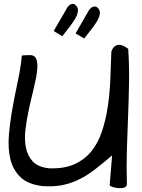

<svg xmlns="http://www.w3.org/2000/svg" viewBox="-20 -979 742 1001"><path d="M564.5 -168.9Q514.6 -126 473.1 -94.2Q431.6 -62.5 390.1 -42.5Q348.6 -22.5 303.7 -13.7Q258.8 -4.9 202.1 -8.8Q126 -17.6 86.9 -55.2Q47.9 -92.8 34.2 -148.9Q20.5 -205.1 26.4 -274.4Q32.2 -343.8 45.4 -416.5Q58.6 -489.3 73.7 -560.1Q88.9 -630.9 93.8 -689.5Q97.7 -690.4 109.4 -690.9Q121.1 -691.4 125 -691.4Q158.2 -695.3 168 -673.8Q177.7 -652.3 173.8 -613.8Q169.9 -575.2 157.2 -523.9Q144.5 -472.7 132.3 -417.5Q120.1 -362.3 113.3 -308.6Q106.4 -254.9 114.7 -210.9Q123 -167 150.9 -137.2Q178.7 -107.4 235.4 -101.6Q313.5 -98.6 367.2 -122.6Q420.9 -146.5 456.1 -189.9Q491.2 -233.4 511.2 -293Q531.2 -352.5 541.5 -420.9Q551.8 -489.3 555.2 -563Q558.6 -636.7 560.5 -709Q566.4 -727.5 576.2 -735.8Q585.9 -744.1 597.7 -745.1Q609.4 -746.1 622.1 -740.2Q634.8 -734.4 648.4 -724.6Q654.3 -637.7 652.8 -551.3Q651.4 -464.8 647.9 -377.4Q644.5 -290 641.6 -201.2Q638.7 -112.3 641.6 -19.5Q641.6 -5.9 628.9 -1.5Q616.2 2.9 600.1 2Q584 1 569.3 -3.4Q554.7 -7.8 551.8 -12.7L564.5 -168.9ZM324.2 -927.7Q333 -946.3 343.3 -953.1Q353.5 -960 362.3 -958.5Q371.1 -957 377.9 -948.7Q384.8 -940.4 386.7 -930.7Q386.7 -918.9 383.8 -908.2Q380.9 -897.5 372.6 -882.8Q364.3 -868.2 348.1 -846.2Q332 -824.2 304.7 -790L259.8 -817.4ZM437.5 -915Q447.3 -933.6 457.5 -939.9Q467.8 -946.3 476.6 -944.8Q485.4 -943.4 492.2 -935.5Q499 -927.7 501 -917Q501 -905.3 498 -895Q495.1 -884.8 486.8 -870.1Q478.5 -855.5 462.4 -834Q446.3 -812.5 418.9 -778.3L374 -804.7Z"/></svg>

Font: Architects Daughter-petzku
Style: Regular
Weight: 400
Designer: Kimberly Geswein
Foundry: Kimberly Geswein
Version: Version 1.000 2010 initial release